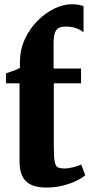

<svg xmlns="http://www.w3.org/2000/svg" viewBox="-20 -854 424 885"><path d="M193 10.5Q130 10.5 100 -18.2Q70 -47 70 -110.5V-470H7.5V-516Q19 -520.5 31.2 -524.2Q43.5 -528 54.2 -532.2Q65 -536.5 72 -542Q72 -548.5 72 -555Q72 -561.5 72 -567.5Q72 -625.5 94.8 -674.2Q117.5 -723 153.8 -759Q190 -795 231.2 -814.8Q272.5 -834.5 310 -834.5Q331.5 -834.5 345 -831.5Q358.5 -828.5 365 -826V-705.5Q349.5 -718 328.8 -724.8Q308 -731.5 283 -731.5Q263 -731.5 250.5 -725Q238 -718.5 232.5 -701Q227 -683.5 227 -650.5V-538H353.5V-470H228V-178.5Q228 -132 231.8 -110.5Q235.5 -89 246 -83.2Q256.5 -77.5 276 -77.5Q296.5 -77.5 318 -83.2Q339.5 -89 354.5 -95.5L373 -46Q356.5 -32 329.2 -19.2Q302 -6.5 267.2 2Q232.5 10.5 193 10.5Z"/></svg>

Font: Merriweather 60pt ExtraBold
Style: Regular
Weight: 800
Version: Version 2.100